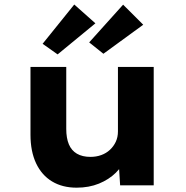

<svg xmlns="http://www.w3.org/2000/svg" viewBox="-20 -831 832 861"><path d="M323.6 10.6Q259.7 10.6 213.4 -17.4Q167.1 -45.3 141.9 -98.6Q116.7 -152 116.7 -227.3V-530.7H277.1V-253Q277.1 -211.8 288.8 -183.9Q300.5 -156 325 -141.7Q349.6 -127.5 385.6 -127.5Q411.6 -127.5 434 -135.6Q456.4 -143.7 473 -159.2Q489.6 -174.6 499.3 -195.4Q508.9 -216.2 508.9 -241.6V-530.7H669.3V0H518.7L511.8 -108.9L541.3 -120.9Q529.8 -86.3 499.1 -56.1Q468.4 -25.9 423.7 -7.6Q379 10.6 323.6 10.6ZM443.7 -589.9 379.9 -640.9 532.1 -810.1 622.3 -720.1ZM238.4 -587.1 171.1 -634.6 313 -810.7 407.8 -726.4Z"/></svg>

Font: Lexend Exa
Style: Regular
Weight: 400
Designer: Bonnie Shaver-Troup, Thomas Jockin
Foundry: Lexend
Version: Version 1.007